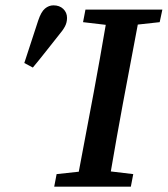

<svg xmlns="http://www.w3.org/2000/svg" viewBox="-20 -699 628 719"><path d="M291 -616 300 -663H588L578 -616L496 -607L440 -310Q428 -247 417 -183.5Q406 -120 395 -57L479 -47L470 0H183L192 -47L275 -56L331 -353Q343 -416 354 -479.5Q365 -543 376 -606ZM71 -463Q97 -543 123 -622Q134 -655 148.5 -667Q163 -679 180 -679Q203 -679 217 -665.5Q231 -652 231 -632Q231 -615 223.5 -600.5Q216 -586 199 -566Q175 -536 151.5 -506Q128 -476 103 -446Z"/></svg>

Font: Source Serif Pro SemiBold
Style: Italic
Weight: 600
Italic angle: -12°
Designer: Frank Grießhammer
Foundry: Adobe Systems Incorporated
Version: Version 3.001;hotconv 1.0.111;makeotfexe 2.5.65597